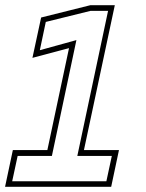

<svg xmlns="http://www.w3.org/2000/svg" viewBox="-56 -720 561 740"><path d="M-36.5 0 -6.5 -141.5H126.5L210 -534.5L69 -497L102.5 -652.5L292.5 -700H386.5L267.5 -141.5H402.5L372.5 0ZM-9 -21.5H354L375 -119H242L360.5 -678H292.5L120.5 -635.5L97.5 -526.5L238.5 -565.5L144 -119H12Z"/></svg>

Font: Tourney ExtraLight
Style: Italic
Weight: 250
Italic angle: -12°
Version: Version 1.015